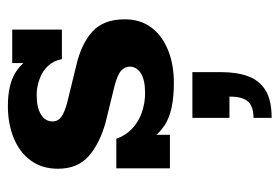

<svg xmlns="http://www.w3.org/2000/svg" viewBox="-131 -320 709 487"><g transform="rotate(-90 223.5 -76.5)"><path d="M257 10Q185 10 150 -13Q115 -36 103 -72L125 -80V0H40V-136H115Q123 -113 140 -96.5Q157 -80 181 -71.5Q205 -63 231 -63Q265 -63 281.5 -74Q298 -85 298 -102Q298 -114 288 -123.5Q278 -133 247 -141L157 -163Q103 -178 71 -206Q39 -234 39 -284Q39 -324 59.5 -352.5Q80 -381 116.5 -396Q153 -411 198 -411Q255 -411 286.5 -389.5Q318 -368 328 -334L307 -333V-400H392V-274H317Q313 -295 300 -309Q287 -323 267 -330.5Q247 -338 226 -338Q194 -338 176.5 -327Q159 -316 159 -298Q159 -284 170.5 -275.5Q182 -267 209 -260L299 -238Q356 -225 387 -196.5Q418 -168 418 -115Q418 -75 397.5 -47.5Q377 -20 340.5 -5Q304 10 257 10ZM168 258V212Q197 212 209.5 198Q222 184 222 151H168V57H284V131Q284 170 273.5 198.5Q263 227 238 242.5Q213 258 168 258Z"/></g></svg>

Font: Rokkitt SemiBold
Style: Bold
Weight: 700
Version: Version 3.103